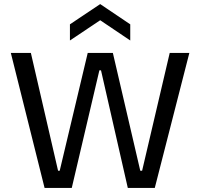

<svg xmlns="http://www.w3.org/2000/svg" viewBox="-20 -919 979 939"><path d="M198 0 33 -660H131L264 -84H272L409 -660H532L666 -84H675L810 -660H906L737 0H605L474 -575H466L331 0ZM322 -721V-800L470 -899L617 -800V-721L470 -820Z"/></svg>

Font: Bricolage Grotesque 20pt
Style: Regular
Weight: 400
Version: Version 1.001;gftools[0.9.33.dev8+g029e19f]